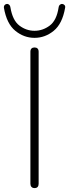

<svg xmlns="http://www.w3.org/2000/svg" viewBox="-59 -953 353 979"><path d="M117 6Q107 6 101.5 0Q96 -6 96 -16V-689Q96 -700 101.5 -705.5Q107 -711 117 -711Q127 -711 132.5 -705.5Q138 -700 138 -689V-16Q138 -6 133 0Q128 6 117 6ZM117 -760Q63 -760 19 -796Q-25 -832 -39 -913Q-40 -922 -35 -927.5Q-30 -933 -23 -933Q-19 -933 -15.5 -931Q-12 -929 -9.5 -925.5Q-7 -922 -6 -916Q5 -849 40 -822.5Q75 -796 117 -796Q159 -796 194.5 -822.5Q230 -849 240 -916Q241 -922 243.5 -925.5Q246 -929 250 -931Q254 -933 257 -933Q264 -933 269.5 -927.5Q275 -922 273 -913Q259 -832 215 -796Q171 -760 117 -760Z"/></svg>

Font: Nunito ExtraLight ExtraLight
Style: Regular
Weight: 250
Version: Version 3.602